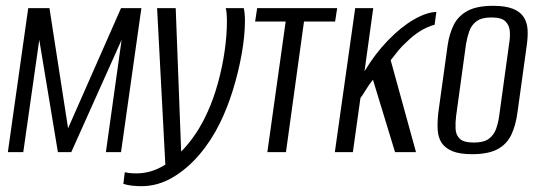

<svg xmlns="http://www.w3.org/2000/svg" viewBox="-20 -523 1855 660"><path d="M7 0 77 -495H150L214 -82L396 -495H466L396 0H344L398 -386L225 0H179L115 -386L60 0Z M466 117Q448 117 432 115Q416 113 404 109L409 69Q417 71 426.5 72Q436 73 449 73Q500 73 545.5 44.5Q591 16 629.5 -32Q668 -80 694 -139Q714 -183 729 -237Q744 -291 752 -346Q760 -401 760 -449Q760 -465 759 -476.5Q758 -488 756 -495H818Q822 -477 822 -452Q822 -401 811 -338.5Q800 -276 780.5 -213Q761 -150 735 -98Q706 -39 664.5 9.5Q623 58 572.5 87.5Q522 117 466 117ZM549 55 520 -495H584L604 31Z M899 0 962 -449H857L864 -495H1139L1132 -449H1025L963 0Z M1131 0 1201 -495H1263L1233 -278Q1269 -338 1313.5 -384Q1358 -430 1402 -455.5Q1446 -481 1480 -482L1474 -438Q1448 -431 1423.5 -415.5Q1399 -400 1378 -379Q1362 -365 1349 -349Q1336 -333 1323 -316L1410 0H1338L1262 -249Q1249 -233 1237.5 -214Q1226 -195 1219 -186L1193 0Z M1603 7Q1561 7 1536 -3Q1511 -13 1498.5 -31.5Q1486 -50 1484.5 -77Q1483 -104 1487 -138L1519 -369Q1525 -408 1540 -438Q1555 -468 1587 -485.5Q1619 -503 1675 -503Q1717 -503 1742.5 -493Q1768 -483 1780 -464.5Q1792 -446 1793.5 -422Q1795 -398 1791 -369L1759 -138Q1753 -92 1737.5 -59.5Q1722 -27 1690 -10Q1658 7 1603 7ZM1609 -33Q1643 -33 1660.5 -46Q1678 -59 1685.5 -80.5Q1693 -102 1696 -125L1730 -372Q1734 -395 1732.5 -415.5Q1731 -436 1717.5 -449.5Q1704 -463 1669 -463Q1635 -463 1617.5 -449.5Q1600 -436 1593 -415.5Q1586 -395 1582 -372L1548 -125Q1545 -102 1546 -80.5Q1547 -59 1560.5 -46Q1574 -33 1609 -33Z"/></svg>

Font: Alumni Sans
Style: Italic
Weight: 400
Italic angle: -8°
Version: Version 1.016